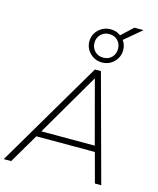

<svg xmlns="http://www.w3.org/2000/svg" viewBox="-148 -1129 1010 1229"><g transform="rotate(15 356.5 -514.5)"><path d="M-3 0 412 -705H452L643 0H601L546 -204L570 -195H134L166 -204L46 0ZM425 -648 180 -228 157 -234H559L539 -228L427 -648ZM443 -760Q412 -760 386.5 -775Q361 -790 346 -815Q331 -840 331 -870Q331 -901 346 -925.5Q361 -950 386.5 -965Q412 -980 443 -980Q463 -980 480 -974.5Q497 -969 511 -958L587 -1029H648L535 -934Q545 -921 550 -904.5Q555 -888 555 -870Q555 -840 540 -815Q525 -790 500 -775Q475 -760 443 -760ZM443 -792Q478 -792 499.5 -814.5Q521 -837 521 -870Q521 -903 499.5 -925.5Q478 -948 443 -948Q409 -948 387 -925.5Q365 -903 365 -870Q365 -837 387 -814.5Q409 -792 443 -792Z"/></g></svg>

Font: Nunito Sans 12pt ExtraLight
Style: Italic
Weight: 200
Italic angle: -9°
Designer: Vernon Adams
Foundry: Vernon Adams
Version: Version 3.101;gftools[0.9.27]